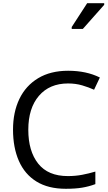

<svg xmlns="http://www.w3.org/2000/svg" viewBox="-20 -1164 672 1194"><path d="M403 -645Q288 -645 222 -568Q156 -491 156 -357Q156 -224 217.5 -146.5Q279 -69 402 -69Q449 -69 491 -77Q533 -85 573 -97V-19Q533 -4 490.5 3Q448 10 389 10Q280 10 207 -35Q134 -80 97.5 -163Q61 -246 61 -358Q61 -466 100.5 -548.5Q140 -631 217 -677.5Q294 -724 404 -724Q517 -724 601 -682L565 -606Q532 -621 491.5 -633Q451 -645 403 -645ZM426 -984V-996L522 -1144H628V-1134L495 -984Z"/></svg>

Font: Noto Sans Tifinagh APT
Style: Regular
Weight: 400
Designer: JamraPatel
Foundry: JamraPatel LLC
Version: Version 2.006; ttfautohint (v1.8.4.7-5d5b)